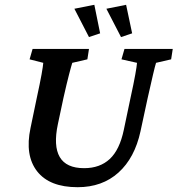

<svg xmlns="http://www.w3.org/2000/svg" viewBox="-20 -779 747 808"><path d="M117.2 -573.2H354.5L347.7 -529.3L284.2 -514.6Q280.3 -502.9 270.5 -465.3Q260.7 -427.7 247.1 -367.2L223.6 -256.8Q204.1 -165 231.4 -118.2Q258.8 -71.3 334 -71.3Q400.4 -71.3 441.9 -109.9Q483.4 -148.4 501 -232.4L529.3 -367.2Q543 -429.7 549.3 -465.3Q555.7 -501 556.6 -514.6L491.2 -529.3L503.9 -573.2H707L700.2 -529.3L636.7 -514.6Q632.8 -502.9 624 -465.3Q615.2 -427.7 601.6 -367.2L571.3 -226.6Q546.9 -114.3 478.5 -52.7Q410.2 8.8 306.6 8.8Q188.5 8.8 136.2 -58.1Q84 -125 108.4 -240.2L134.8 -367.2Q148.4 -429.7 154.8 -465.3Q161.1 -501 162.1 -514.6L104.5 -529.3ZM489.3 -623 427.7 -742.2 510.7 -758.8 536.1 -638.7ZM354.5 -623 293 -742.2 377 -758.8 401.4 -638.7Z"/></svg>

Font: Crimson Pro SemiBold
Style: Italic
Weight: 600
Italic angle: -12°
Designer: Jacques Le Bailly
Foundry: Baron von Fonthausen
Version: Version 1.003